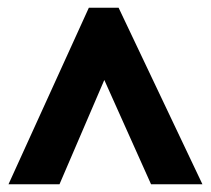

<svg xmlns="http://www.w3.org/2000/svg" viewBox="-20 -735 545 497"><path d="M2 -258 210 -715H287L504 -258H371L250 -528L134 -258Z"/></svg>

Font: Noto Sans Display Condensed ExtraBold
Style: Regular
Weight: 800
Width: 3
Designer: Monotype Design Team
Foundry: Monotype Imaging Inc.
Version: Version 2.003